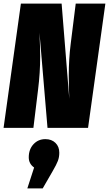

<svg xmlns="http://www.w3.org/2000/svg" viewBox="-29 -716 610 1075"><path d="M464 0H237L192 -533Q196 -447 196 -401Q196 -308 184 -213L158 0H-9L88 -696H316L359 -162Q356 -233 356 -292Q356 -386 367 -472L395 -696H561ZM303 139Q303 164 295 185Q287 206 266 242L210 339H124L162 222Q132 201 132 165Q132 120 158.5 91.5Q185 63 225 63Q260 63 281.5 84Q303 105 303 139Z"/></svg>

Font: Fira Sans Extra Condensed Black
Style: Italic
Weight: 900
Width: 3
Italic angle: -8°
Designer: Carrois Corporate & Edenspiekermann AG
Foundry: Carrois Corporate GbR & Edenspiekermann AG
Version: Version 4.203